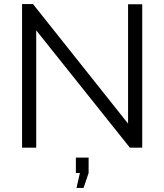

<svg xmlns="http://www.w3.org/2000/svg" viewBox="-20 -730 812 949"><path d="M393 199 418 125V49H355V125H375L358 199ZM622 0H683V-709H613V-119L143 -710H89V0H159V-580Z"/></svg>

Font: Raleway Reg
Style: Regular
Weight: 400
Designer: Matt McInerney, Pablo Impallari, Rodrigo Fuenzalida
Foundry: Matt McInerney, Pablo Impallari, Rodrigo Fuenzalida
Version: Version 3.00 July 28, 2015